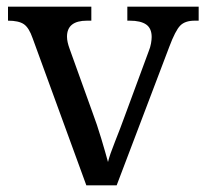

<svg xmlns="http://www.w3.org/2000/svg" viewBox="-20 -556 619 576"><path d="M78 -441Q67 -473 51.5 -483.5Q36 -494 4 -494V-536H254V-494H241Q181 -494 181 -446Q181 -438 183 -429Q185 -420 189 -409L257 -220Q271 -183 284 -139.5Q297 -96 304 -70Q309 -91 325 -131Q341 -171 354 -207L426 -402Q431 -414 433 -425.5Q435 -437 435 -445Q435 -471 418.5 -482.5Q402 -494 369 -494H362V-536H576V-494H564Q535 -494 520.5 -479Q506 -464 488 -416L330 0H239Z"/></svg>

Font: Noto Serif Test
Style: Regular
Weight: 400
Version: Version 1.000